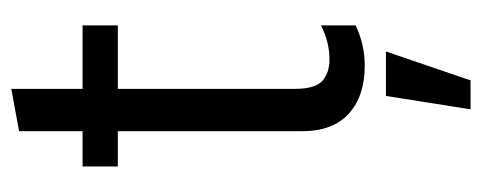

<svg xmlns="http://www.w3.org/2000/svg" viewBox="-274 -372 844 336"><g transform="rotate(-90 148.0 -204.0)"><path d="M201.2 12.3Q148.1 12.3 117.3 -15.4Q86.4 -43.2 86.4 -97.5V-419.8H24.7V-481.5H86.4V-592.6L160.5 -606.2V-481.5H271.6V-419.8H160.5V-109.9Q160.5 -74.1 174.7 -61.7Q188.9 -49.4 212.3 -49.4Q242 -49.4 271.6 -64.2V-3.7Q238.3 12.3 201.2 12.3ZM148.1 49.4H225.9L175.3 197.5H124.7Z"/></g></svg>

Font: Slabo 27px
Style: Regular
Weight: 400
Version: Version 1.02 Build 003a